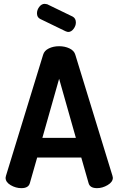

<svg xmlns="http://www.w3.org/2000/svg" viewBox="-20 -977 615 997"><path d="M91 0Q62 0 35.5 -15.5Q9 -31 9 -54Q9 -56 11 -64L204 -693Q210 -714 233.5 -725.5Q257 -737 287 -737Q317 -737 341 -725.5Q365 -714 371 -693L564 -64Q566 -56 566 -54Q566 -32 539 -16Q512 0 484 0Q447 0 440 -26L402 -159H173L135 -26Q128 0 91 0ZM200 -261H374L287 -568ZM320 -815 190 -878Q172 -886 172 -908Q172 -926 184 -941.5Q196 -957 212 -957Q215 -957 225 -955L357 -891Q374 -882 374 -860Q374 -843 362 -827Q350 -811 334 -811Q330 -811 320 -815Z"/></svg>

Font: Dosis
Style: Bold
Weight: 700
Designer: Edgar Tolentino, Pablo Impallari, Igino Marini
Foundry: Edgar Tolentino, Pablo Impallari, Igino Marini
Version: Version 1.007